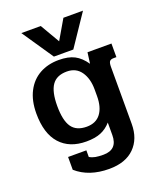

<svg xmlns="http://www.w3.org/2000/svg" viewBox="-164 -815 922 1115"><g transform="rotate(-20 296.5 -258.0)"><path d="M105 -716H225L295 -596L365 -716H486L356 -523H236ZM114 132V53H227V94Q244 104 263.5 107.5Q283 111 312 111Q399 111 399 21V-56Q371 -24 335 -9.5Q299 5 246 5Q142 5 84.5 -59Q27 -123 27 -247Q27 -326 56 -382Q85 -438 136.5 -466.5Q188 -495 255 -495Q314 -495 351.5 -475.5Q389 -456 419 -412L428 -480H576V-396H559Q540 -396 533.5 -386.5Q527 -377 527 -354V-1Q527 91 472 145.5Q417 200 316 200Q191 200 114 132ZM393 -222V-263Q393 -330 363 -373Q333 -416 276 -416Q213 -416 184.5 -375Q156 -334 156 -247Q156 -157 184.5 -116Q213 -75 277 -75Q334 -75 363.5 -114Q393 -153 393 -222Z"/></g></svg>

Font: Pridi Medium
Style: Regular
Weight: 500
Designer: Katatrad Team
Foundry: CadsonDemak
Version: Version 1.001